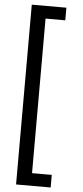

<svg xmlns="http://www.w3.org/2000/svg" viewBox="-69 -922 509 1183"><g transform="rotate(5 185.0 -330.0)"><path d="M292 226V148H170V-808H292V-886H78V226Z"/></g></svg>

Font: Noto Sans Kannada UI ExtraCondensed Medium
Style: Regular
Weight: 500
Width: 2
Designer: Jelle Bosma - Monotype Design Team
Foundry: Monotype Imaging Inc.
Version: Version 2.005